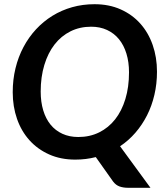

<svg xmlns="http://www.w3.org/2000/svg" viewBox="-20 -751 793 913"><path d="M173.5 -315.5Q173.5 -266.5 185.5 -226.5Q197.5 -186.5 220.5 -158.2Q243.5 -130 276.8 -114.8Q310 -99.5 352.5 -99.5Q407 -99.5 451.5 -121.5Q496 -143.5 527.5 -183.5Q559 -223.5 576.2 -280.2Q593.5 -337 593.5 -407Q593.5 -456 581.2 -496Q569 -536 545.8 -564.5Q522.5 -593 489 -608.5Q455.5 -624 413.5 -624Q359.5 -624 315.2 -602Q271 -580 239.5 -539.5Q208 -499 190.8 -442Q173.5 -385 173.5 -315.5ZM435.5 -4Q389 8 338 8Q269 8 214 -16.5Q159 -41 120.2 -84Q81.5 -127 61 -185.5Q40.5 -244 40.5 -312.5Q40.5 -372.5 53.8 -426.8Q67 -481 91.8 -527.5Q116.5 -574 151.2 -611.5Q186 -649 229.2 -675.8Q272.5 -702.5 323 -716.8Q373.5 -731 429.5 -731Q498.5 -731 553.5 -706.5Q608.5 -682 647 -639Q685.5 -596 706 -537.2Q726.5 -478.5 726.5 -410Q726.5 -352.5 714.2 -300Q702 -247.5 679 -202.2Q656 -157 623.8 -119.8Q591.5 -82.5 551 -55.5L695.5 142H589.5Q566.5 142 548.8 135.8Q531 129.5 518 112.5Z"/></svg>

Font: Lato 2
Style: Bold Italic
Weight: 700
Italic angle: -7°
Designer: Lukasz Dziedzic with Adam Twardoch and Botio Nikoltchev
Foundry: tyPoland Lukasz Dziedzic
Version: Version 2.015; 2015-08-06; http://www.latofonts.com/